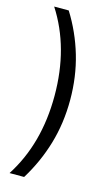

<svg xmlns="http://www.w3.org/2000/svg" viewBox="-123 -796 515 891"><g transform="rotate(15 134.0 -350.0)"><path d="M205 -350Q205 -238 175.5 -138.5Q146 -39 91 50H21Q130 -119 130 -350Q130 -581 21 -750H91Q146 -662 175.5 -562Q205 -462 205 -350Z"/></g></svg>

Font: Haskoy
Style: Regular
Weight: 400
Designer: Ertekin Erdin
Foundry: Ertekin Erdin
Version: Version 1.500